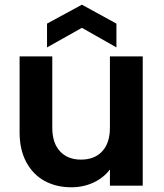

<svg xmlns="http://www.w3.org/2000/svg" viewBox="-20 -796 701 823"><path d="M64 -229V-554.2H204.1V-249Q204.1 -183.1 237.1 -147.5Q270 -111.8 327.1 -111.8Q385.3 -111.8 418.2 -147.5Q451.2 -183.1 451.2 -249V-554.2H591.8V0H451.2V-69.8Q424.3 -33.7 380.6 -13.4Q336.9 6.8 286.1 6.8Q221.2 6.8 171.1 -20.5Q121.1 -47.9 92.5 -101.3Q64 -154.8 64 -229ZM181.6 -592.8V-694.8L331.1 -775.9L479 -694.8V-592.8L331.1 -676.8Z"/></svg>

Font: Poppins SemiBold
Style: Regular
Weight: 600
Designer: Ninad Kale (Devanagari), Jonny Pinhorn (Latin)
Foundry: Indian Type Foundry
Version: 4.004